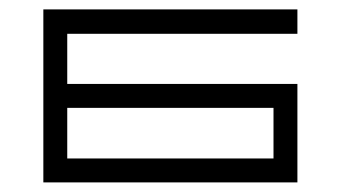

<svg xmlns="http://www.w3.org/2000/svg" viewBox="-20 -380 710 400"><path d="M599.6 -309.6Q440.4 -309.6 120.1 -309.6Q120.1 -275.4 120.1 -205.1Q280.3 -205.1 599.6 -205.1Q599.6 -136.7 599.6 0Q422.9 0 70.3 0Q70.3 -120.1 70.3 -360.4Q247.1 -360.4 599.6 -360.4Q599.6 -347.7 599.6 -335Q599.6 -322.3 599.6 -309.6ZM549.8 -155.3Q406.2 -155.3 120.1 -155.3Q120.1 -120.1 120.1 -49.8Q263.7 -49.8 549.8 -49.8Q549.8 -76.2 549.8 -102.5Q549.8 -128.9 549.8 -155.3Z"/></svg>

Font: Tsing
Style: Bold
Weight: 400
Designer: iepn
Foundry: Jiangxue academy
Version: Version 1.0